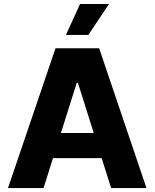

<svg xmlns="http://www.w3.org/2000/svg" viewBox="-20 -951 782 971"><path d="M20.5 0 260.7 -707H481.4L720.7 0H542L494.1 -151.4H248L200.2 0ZM454.1 -278.3 374 -532.2H368.2L288.1 -278.3ZM384.8 -930.7H531.2L426.8 -774.4H313.5Z"/></svg>

Font: Pretendard ExtraBold
Style: Regular
Weight: 800
Designer: Base glyphs from Inter by Rasmus Andersson; Hangeul glyphs from Noto Sans CJK(Source Han Sans) by Jang Soo-young and Kan
Foundry: Kil Hyung-jin
Version: Version 1.309